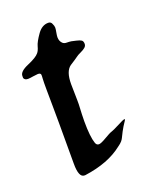

<svg xmlns="http://www.w3.org/2000/svg" viewBox="-100 -559 461 593"><g transform="rotate(-20 130.5 -262.5)"><path d="M250 -137.7Q239.3 -122.1 232.4 -108.9Q225.6 -95.7 223.6 -91.3Q221.7 -86.9 217.3 -81.5Q212.9 -76.2 203.1 -69.3Q156.2 -32.2 78.1 -21.5H75.2Q56.6 -21.5 56.6 -66.4V-201.2Q56.6 -222.7 56.2 -258.3Q55.7 -293.9 55.7 -309.6Q55.7 -322.3 55.7 -332.5Q55.7 -342.8 56.2 -346.7Q56.6 -350.6 56.6 -354Q56.6 -357.4 56.6 -358.4Q56.6 -365.2 46.9 -365.2Q43 -365.2 30.8 -363.3Q18.6 -361.3 13.7 -361.3Q2.9 -361.3 0 -369.1V-376Q0 -390.6 28.8 -402.8Q57.6 -415 66.4 -425.8Q72.3 -432.6 75.7 -445.8Q79.1 -459 95.7 -482.4Q110.4 -502.9 130.9 -502.9Q139.6 -502.9 142.6 -495.1Q146.5 -487.3 146.5 -481.4Q146.5 -476.6 144.5 -466.3Q142.6 -456.1 142.6 -451.2Q142.6 -438.5 150.4 -430.7Q155.3 -425.8 163.6 -425.8Q171.9 -425.8 178.7 -424.8Q182.6 -423.8 193.8 -421.4Q205.1 -418.9 210 -415.5Q214.8 -412.1 214.8 -403.3Q214.8 -396.5 209 -391.6Q203.1 -386.7 193.4 -382.3Q183.6 -377.9 178.7 -374Q173.8 -370.1 152.3 -356.4Q132.8 -342.8 132.8 -300.8Q132.8 -293 133.3 -274.4Q133.8 -255.9 133.8 -246.1V-234.4Q131.8 -197.3 131.8 -178.7Q131.8 -127.9 139.6 -105.5Q142.6 -96.7 150.4 -96.7Q157.2 -96.7 175.3 -107.4Q193.4 -118.2 200.2 -120.1Q207 -122.1 226.6 -132.3Q246.1 -142.6 250 -142.6Q252 -142.6 252 -141.6Z"/></g></svg>

Font: Isabella
Style: Medium
Weight: 500
Designer: John Stracke
Version: Version 001.202